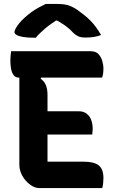

<svg xmlns="http://www.w3.org/2000/svg" viewBox="-20 -962 590 982"><path d="M37 -700H444Q471 -700 484.5 -684.5Q498 -669 503.5 -648.5Q509 -628 509 -614Q509 -599 507.5 -587Q506 -575 502 -565H76Q59 -565 49.5 -578Q40 -591 36.5 -611Q33 -631 33 -652Q33 -663 34 -675.5Q35 -688 37 -700ZM180 -393H382Q408 -393 424 -380Q440 -367 447 -347Q454 -327 454 -305Q454 -299 453.5 -293.5Q453 -288 452.5 -283.5Q452 -279 452 -274H180ZM182 0Q163 0 145 -10.5Q127 -21 111.5 -38.5Q96 -56 87.5 -77Q79 -98 79 -120Q79 -166 79 -213.5Q79 -261 79 -308.5Q79 -356 79 -403Q79 -450 79 -496.5Q79 -543 79 -588H198L188 -559Q206 -547 214.5 -527Q223 -507 223 -476Q223 -434 223 -391.5Q223 -349 223 -306Q223 -263 223 -220Q223 -177 223 -135H409Q461 -135 485 -116Q509 -97 509 -52Q509 -38 507.5 -24Q506 -10 503 0ZM214 -942Q224 -942 233 -942Q242 -942 251.5 -942Q261 -942 270 -942Q301 -942 323.5 -936.5Q346 -931 375 -912Q393 -899 410 -885.5Q427 -872 442 -857Q457 -842 470.5 -823.5Q484 -805 497 -783Q479 -776 460.5 -773Q442 -770 417 -770Q393 -770 379.5 -776.5Q366 -783 355 -794Q336 -815 313.5 -831Q291 -847 247 -871L303 -857Q286 -857 269 -857Q252 -857 235 -857L291 -872Q241 -842 210.5 -816Q180 -790 163 -769H157Q120 -769 97.5 -773Q75 -777 64.5 -783.5Q54 -790 54 -798Q54 -805 60.5 -817Q67 -829 80 -845Q92 -859 107.5 -873Q123 -887 140 -899.5Q157 -912 176 -922.5Q195 -933 214 -942Z"/></svg>

Font: Recursive Casual
Style: Bold
Weight: 700
Version: Version 1.085